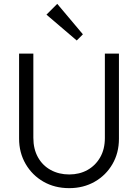

<svg xmlns="http://www.w3.org/2000/svg" viewBox="-20 -966 716 996"><path d="M339 10Q264 10 205.5 -23.5Q147 -57 113 -115.5Q79 -174 79 -247V-688H153V-251Q153 -193 177 -150Q201 -107 243.5 -84Q286 -61 339 -61Q392 -61 433.5 -84Q475 -107 499.5 -149.5Q524 -192 524 -250V-688H597V-246Q597 -173 563.5 -115Q530 -57 471.5 -23.5Q413 10 339 10ZM378 -756 221 -890 277 -946 410 -788Z"/></svg>

Font: Outfit-Light
Style: Regular
Weight: 300
Designer: Rodrigo Fuenzalida
Foundry: fragTYPE
Version: Version 1.000